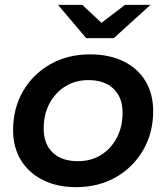

<svg xmlns="http://www.w3.org/2000/svg" viewBox="-20 -764 685 791"><path d="M293 7Q215 7 156.5 -22.5Q98 -52 66 -104.5Q34 -157 34 -228Q34 -318 75 -388.5Q116 -459 187.5 -499.5Q259 -540 351 -540Q430 -540 488.5 -511.5Q547 -483 579 -430.5Q611 -378 611 -306Q611 -217 570 -146Q529 -75 457.5 -34Q386 7 293 7ZM301 -100Q355 -100 396 -125.5Q437 -151 461 -196Q485 -241 485 -300Q485 -362 448 -398Q411 -434 344 -434Q291 -434 249.5 -408.5Q208 -383 184 -338Q160 -293 160 -234Q160 -171 197 -135.5Q234 -100 301 -100ZM335 -607 219 -744H319L398 -670L495 -744H600L449 -607Z"/></svg>

Font: Montserrat Thin SemiBold
Style: Italic
Weight: 600
Italic angle: -11.3°
Version: Version 9.000